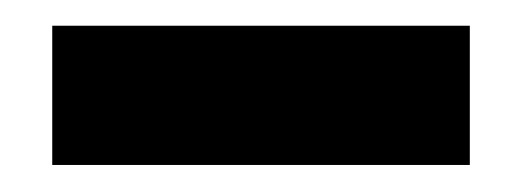

<svg xmlns="http://www.w3.org/2000/svg" viewBox="-20 -733 400 147"><path d="M20 -606.7V-713.3H339.7V-606.7Z"/></svg>

Font: Golos Text
Style: Regular
Weight: 400
Designer: A.Korolkova, Vitaly Kuzmin
Foundry: ParaType Ltd
Version: Version 2.004